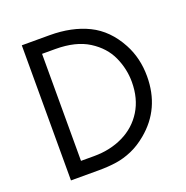

<svg xmlns="http://www.w3.org/2000/svg" viewBox="-121 -778 861 890"><g transform="rotate(-20 309.5 -333.5)"><path d="M80.1 -666.5H216.8Q327.1 -666.5 408 -626.7Q488.8 -586.9 537.6 -496.1Q576.7 -423.3 576.7 -333.5Q576.7 -173.8 459.5 -77.1Q421.4 -45.4 382.3 -28.6Q343.3 -11.7 304.2 -5.9Q265.1 0 215.8 0H80.1ZM219.7 -69.3Q299.3 -69.3 363.5 -100.6Q427.7 -131.8 464.6 -191.4Q501.5 -251 501.5 -333Q501.5 -397 474.4 -457Q447.3 -517.1 384.3 -557.1Q321.3 -597.2 219.7 -597.2H154.8V-69.3Z"/></g></svg>

Font: NMS Futura Pro Book
Style: Regular
Weight: 400
Designer: Blend3rman
Version: Version 0.1